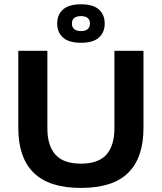

<svg xmlns="http://www.w3.org/2000/svg" viewBox="-20 -882 774 918"><path d="M367 16.5Q214.5 16.5 141 -56Q67.5 -128.5 67.5 -269.5V-639H206.5V-268.5Q206.5 -186 245 -142.8Q283.5 -99.5 367 -99.5Q450.5 -99.5 488.8 -142.8Q527 -186 527 -268.5V-639H666V-269.5Q666 -128.5 593.2 -56Q520.5 16.5 367 16.5ZM253.5 -768V-770.5Q253.5 -811.5 281.2 -836.5Q309 -861.5 367.5 -861.5Q425.5 -861.5 453 -836.5Q480.5 -811.5 480.5 -770.5V-768Q480.5 -727.5 453 -702.5Q425.5 -677.5 367 -677.5Q309 -677.5 281.2 -702.5Q253.5 -727.5 253.5 -768ZM324 -769Q324 -752 335 -742.8Q346 -733.5 367.5 -733.5Q388.5 -733.5 399.2 -742.8Q410 -752 410 -768.5V-770.5Q410 -787 399.2 -796Q388.5 -805 367.5 -805Q346 -805 335 -796Q324 -787 324 -770.5Z"/></svg>

Font: AnekLatin_SemiExpandedSemiBold
Style: Regular
Weight: 600
Width: 6
Designer: Yesha Goshar
Foundry: Ek Type
Version: Version 1.003